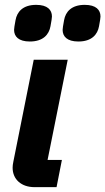

<svg xmlns="http://www.w3.org/2000/svg" viewBox="-20 -771 434 791"><path d="M103 -600C158 -600 182 -629 188 -663C192 -686 194 -696 194 -703C194 -730 176 -751 129 -751C74 -751 50 -722 44 -688C40 -665 38 -655 38 -648C38 -621 56 -600 103 -600ZM303 -600C358 -600 382 -629 388 -663C392 -686 394 -696 394 -703C394 -730 376 -751 329 -751C274 -751 250 -722 244 -688C240 -665 238 -655 238 -648C238 -621 256 -600 303 -600ZM213 0 235 -112H176L259 -525H119L35 -105C33 -95 32 -88 32 -80C32 -32 68 0 122 0Z"/></svg>

Font: Braiins Sans
Style: Bold Italic
Weight: 700
Italic angle: -11.31°
Designer: Mike Abbink, Paul van der Laan, Pieter van Rosmalen, Jiri Chlebus, Lubos Buracinsky
Foundry: Bold Monday, Sudetype
Version: Version 1.000;hotconv 1.0.109;makeotfexe 2.5.65596